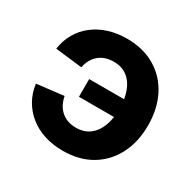

<svg xmlns="http://www.w3.org/2000/svg" viewBox="-128 -679 833 825"><g transform="rotate(30 289.0 -266.0)"><path d="M277.8 11.2Q228 11.2 186 -2.4Q144 -16.1 112.3 -41.5Q80.6 -66.9 60.5 -102.1Q40.5 -137.2 34.7 -181.2L168 -196.8Q171.9 -175.8 180.9 -158.4Q189.9 -141.1 203.9 -128.7Q217.8 -116.2 236.3 -109.6Q254.9 -103 277.8 -103Q318.4 -103 345.5 -124Q372.6 -145 386.2 -181.6Q399.9 -218.3 399.9 -266.6Q399.9 -314.9 386.2 -351.8Q372.6 -388.7 345.5 -409.4Q318.4 -430.2 277.8 -430.2Q255.4 -430.2 236.8 -423.8Q218.3 -417.5 204.3 -405.3Q190.4 -393.1 181.4 -376.5Q172.4 -359.9 168.5 -339.4L35.2 -355Q41.5 -397.9 61.5 -432.9Q81.5 -467.8 113.5 -492.7Q145.5 -517.6 187 -531Q228.5 -544.4 277.8 -544.4Q358.4 -544.4 417.7 -509.5Q477.1 -474.6 509.5 -411.9Q542 -349.1 542 -266.1Q542 -183.6 509.5 -121.1Q477.1 -58.6 418 -23.7Q358.9 11.2 277.8 11.2ZM408.7 -224.6H223.1V-312.5H408.7Z"/></g></svg>

Font: Inter 20pt
Style: Bold
Weight: 700
Version: Version 4.001;git-66647c0bb